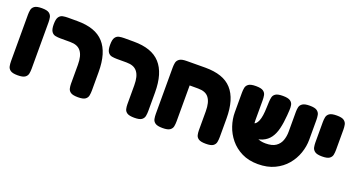

<svg xmlns="http://www.w3.org/2000/svg" viewBox="-43 -1083 2949 1600"><g transform="rotate(20 1431.5 -283.0)"><path d="M124 9Q79 9 60 -4.5Q41 -18 37 -39.5Q33 -61 33 -83V-495Q33 -517 37 -538Q41 -559 60 -572.5Q79 -586 125 -586Q171 -586 189.5 -572Q208 -558 212 -537Q216 -516 216 -494V-82Q216 -60 212 -39Q208 -18 189 -4.5Q170 9 124 9Z M659 9Q614 9 595 -3.5Q576 -16 571.5 -36Q567 -56 567 -77V-245Q567 -286 559.5 -315.5Q552 -345 536.5 -364.5Q521 -384 497.5 -393Q474 -402 441 -402H355Q332 -402 310.5 -406Q289 -410 275.5 -429.5Q262 -449 262 -494Q262 -540 275.5 -559Q289 -578 310 -582Q331 -586 354 -586H439Q519 -586 577.5 -565.5Q636 -545 674 -503Q712 -461 731 -397.5Q750 -334 750 -247V-84Q750 -61 746 -39.5Q742 -18 723.5 -4.5Q705 9 659 9Z M1159 9Q1114 9 1095 -3.5Q1076 -16 1071.5 -36Q1067 -56 1067 -77V-245Q1067 -286 1059.5 -315.5Q1052 -345 1036.5 -364.5Q1021 -384 997.5 -393Q974 -402 941 -402H855Q832 -402 810.5 -406Q789 -410 775.5 -429.5Q762 -449 762 -494Q762 -540 775.5 -559Q789 -578 810 -582Q831 -586 854 -586H939Q1019 -586 1077.5 -565.5Q1136 -545 1174 -503Q1212 -461 1231 -397.5Q1250 -334 1250 -247V-84Q1250 -61 1246 -39.5Q1242 -18 1223.5 -4.5Q1205 9 1159 9Z M1409 9Q1363 9 1344 -4.5Q1325 -18 1321 -39Q1317 -60 1317 -83V-494Q1317 -516 1321 -536.5Q1325 -557 1344 -571Q1363 -585 1409 -585L1573 -586Q1653 -586 1711.5 -566Q1770 -546 1808 -504Q1846 -462 1865 -398Q1884 -334 1884 -247V-84Q1884 -61 1880 -39.5Q1876 -18 1857.5 -4.5Q1839 9 1793 9Q1748 9 1729 -3.5Q1710 -16 1705.5 -36Q1701 -56 1701 -77V-245Q1701 -286 1693.5 -315.5Q1686 -345 1671 -364.5Q1656 -384 1632.5 -393Q1609 -402 1576 -402H1501V-84Q1501 -60 1497 -39Q1493 -18 1474 -4.5Q1455 9 1409 9Z M2258 20Q2176 20 2114.5 -10.5Q2053 -41 2012 -91Q1971 -141 1951 -201Q1931 -261 1931 -320V-494Q1931 -517 1935 -538Q1939 -559 1958 -572.5Q1977 -586 2023 -586Q2069 -586 2088 -572.5Q2107 -559 2111 -538Q2115 -517 2115 -493V-320Q2115 -269 2131.5 -234.5Q2148 -200 2180.5 -182Q2213 -164 2260 -164Q2318 -164 2350 -186Q2382 -208 2395 -244Q2408 -280 2408 -321V-499Q2408 -521 2412.5 -540.5Q2417 -560 2436.5 -573Q2456 -586 2500 -586Q2546 -586 2565 -572Q2584 -558 2588 -537Q2592 -516 2592 -493V-318Q2592 -258 2571.5 -198.5Q2551 -139 2509.5 -89.5Q2468 -40 2405 -10Q2342 20 2258 20ZM2055 -169V-288H2103Q2118 -288 2129 -298Q2140 -308 2148.5 -328.5Q2157 -349 2161.5 -379.5Q2166 -410 2167 -450L2169 -500Q2170 -522 2174.5 -541.5Q2179 -561 2198 -573.5Q2217 -586 2262 -586Q2308 -586 2327.5 -572.5Q2347 -559 2351 -537.5Q2355 -516 2353 -492L2350 -446Q2345 -379 2332.5 -327Q2320 -275 2295 -240Q2270 -205 2228 -187Q2186 -169 2123 -169Z M2739 -223Q2694 -223 2675 -237Q2656 -251 2652 -272Q2648 -293 2648 -315V-495Q2648 -517 2652 -538Q2656 -559 2675 -572.5Q2694 -586 2740 -586Q2786 -586 2804.5 -572Q2823 -558 2827 -537Q2831 -516 2831 -494V-314Q2831 -292 2827 -271Q2823 -250 2804 -236.5Q2785 -223 2739 -223Z"/></g></svg>

Font: Fredoka Light
Style: Regular
Weight: 300
Designer: Ben Nathan
Foundry: Milena B. Brandão, Ben Nathan
Version: Version 2.001